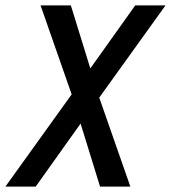

<svg xmlns="http://www.w3.org/2000/svg" viewBox="-39 -690 632 710"><path d="M-19 0 226 -341 111 -670H223L295 -437L461 -670H573L328 -329L443 0H331L259 -233L93 0Z"/></svg>

Font: Lode Dark
Style: Bold Italic
Weight: 700
Italic angle: -11°
Monospace: yes
Designer: Belleve Invis
Foundry: Belleve Invis
Version: Version 29.2.0; ttfautohint (v1.8.3)